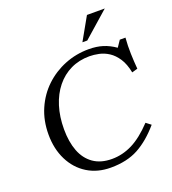

<svg xmlns="http://www.w3.org/2000/svg" viewBox="-155 -987 999 1114"><g transform="rotate(-20 344.0 -430.0)"><path d="M362 -35Q427 -35 488 -65.5Q549 -96 615 -166L645 -143Q580 -67 509.5 -28.5Q439 10 339 10H338Q256 10 194 -28.5Q132 -67 97.5 -136Q63 -205 63 -294Q63 -380 94 -451Q125 -522 179 -573Q233 -624 303 -652Q373 -680 451 -680Q499 -680 537.5 -668Q576 -656 613 -630L640 -670H675Q671 -619 672.5 -571.5Q674 -524 678 -477L643 -467Q632 -522 609.5 -556Q587 -590 558.5 -608.5Q530 -627 499 -633.5Q468 -640 441 -640Q377 -640 325 -615Q273 -590 235.5 -543.5Q198 -497 178 -433Q158 -369 158 -292Q158 -214 180 -156.5Q202 -99 247.5 -67Q293 -35 362 -35ZM620 -870 461 -730H431L510 -870Z"/></g></svg>

Font: Brygada 1918
Style: Italic
Weight: 400
Italic angle: -8°
Designer: Mateusz Machalski | Borys Kosmynka | Przemek Hoffer
Foundry: NIEPODLEGLA 2018
Version: Version 3.006